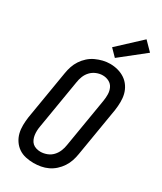

<svg xmlns="http://www.w3.org/2000/svg" viewBox="-242 -1071 984 1165"><g transform="rotate(30 250.0 -488.5)"><path d="M203 8Q175 8 147.5 2Q120 -4 98 -19Q76 -34 61 -56.5Q46 -79 39.5 -105Q33 -131 33.5 -160Q34 -189 38 -217L95 -559Q99 -584 107 -608Q115 -632 129.5 -654Q144 -676 164 -694Q184 -712 208 -723Q232 -734 256.5 -740Q281 -746 306 -746Q335 -746 362 -738.5Q389 -731 411 -716Q433 -701 448 -678.5Q463 -656 469.5 -630Q476 -604 475.5 -575Q475 -546 471 -518L414 -176Q410 -151 402 -127Q394 -103 379.5 -81Q365 -59 345 -41Q325 -23 301.5 -12Q278 -1 253 3.5Q228 8 203 8ZM205 -72Q227 -72 249.5 -80.5Q272 -89 288 -106Q304 -123 313 -145Q322 -167 325 -189L382 -531Q386 -555 385.5 -578.5Q385 -602 375.5 -622Q366 -642 346 -652.5Q326 -663 302 -663Q280 -663 258 -654Q236 -645 220 -628Q204 -611 195.5 -589.5Q187 -568 184 -546L127 -204Q124 -188 123.5 -172.5Q123 -157 125 -142.5Q127 -128 133 -114Q139 -100 149.5 -90.5Q160 -81 175 -76.5Q190 -72 205 -72ZM312 -791 265 -839 422 -985 481 -925Z"/></g></svg>

Font: Iosevka Slab Medium
Style: Italic
Weight: 500
Italic angle: -9°
Monospace: yes
Designer: Belleve Invis
Foundry: Belleve Invis
Version: Version 11.1.0; ttfautohint (v1.8.3)